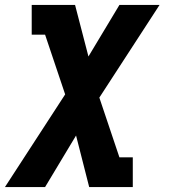

<svg xmlns="http://www.w3.org/2000/svg" viewBox="-63 -540 683 775"><path d="M-43 215 200 -159 119 -400H65V-520H240L294 -312L419 -520H581L338 -146L419 95H473V215H297L244 7L119 215Z"/></svg>

Font: Iosevka Etoile Heavy Oblique
Style: Regular
Weight: 900
Italic angle: -9°
Designer: Belleve Invis
Foundry: Belleve Invis
Version: Version 15.5.2; ttfautohint (v1.8.4)